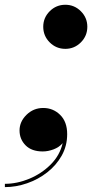

<svg xmlns="http://www.w3.org/2000/svg" viewBox="-72 -610 378 786"><path d="M105 -500.5Q105 -537.5 131.5 -564Q158 -590.5 195.5 -590.5Q232.5 -590.5 259 -564Q285.5 -537.5 285.5 -500.5Q285.5 -463 259 -436.5Q232.5 -410 195.5 -410Q158 -410 131.5 -436.5Q105 -463 105 -500.5ZM8 -76Q8 -112 36.5 -140Q65 -168 105 -168Q145.5 -168 174.2 -139.8Q203 -111.5 203 -61Q203 -13 180.8 26.8Q158.5 66.5 121.5 95.5Q84.5 124.5 39.2 140.2Q-6 156 -52 156V142.5Q-2.5 142.5 47.8 121.8Q98 101 135.5 63.5Q173 26 184.5 -24Q170 -7 147.2 1.5Q124.5 10 103 10Q57.5 10 32.8 -15Q8 -40 8 -76Z"/></svg>

Font: Bodoni* 16pt
Style: Bold Italic
Weight: 700
Italic angle: -13°
Version: Version 2.3